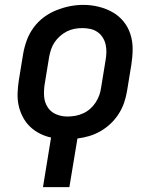

<svg xmlns="http://www.w3.org/2000/svg" viewBox="-20 -561 640 786"><path d="M156 205 189 2Q165 -3 142.5 -14.5Q120 -26 102.5 -43Q85 -60 73.5 -82Q62 -104 56.5 -128.5Q51 -153 52 -179.5Q53 -206 57 -232L75 -342Q80 -370 90 -397Q100 -424 117.5 -448Q135 -472 159 -490Q183 -508 210.5 -519Q238 -530 265.5 -535.5Q293 -541 321 -541Q353 -541 383.5 -533.5Q414 -526 440 -511.5Q466 -497 485 -474Q504 -451 513.5 -422Q523 -393 523 -361.5Q523 -330 518 -298L500 -188Q496 -164 488 -140.5Q480 -117 466 -95Q452 -73 433 -55Q414 -37 391.5 -24Q369 -11 345 -4Q321 3 297 6L264 205ZM256 -84Q273 -84 289 -87Q305 -90 320.5 -97Q336 -104 349 -115.5Q362 -127 371.5 -141.5Q381 -156 386.5 -171.5Q392 -187 394 -203L412 -313Q415 -330 415.5 -346.5Q416 -363 412.5 -378.5Q409 -394 400.5 -407.5Q392 -421 379 -430Q366 -439 350 -442.5Q334 -446 317 -446Q301 -446 285 -443Q269 -440 254 -432.5Q239 -425 226 -413.5Q213 -402 203.5 -388Q194 -374 189 -358.5Q184 -343 181 -327L163 -217Q159 -192 160.5 -167.5Q162 -143 174.5 -123Q187 -103 209 -93.5Q231 -84 256 -84Z"/></svg>

Font: Iosevka Curly SmBdExObl
Style: Regular
Weight: 600
Width: 7
Italic angle: -9°
Monospace: yes
Designer: Belleve Invis
Foundry: Belleve Invis
Version: Version 11.1.0; ttfautohint (v1.8.3)